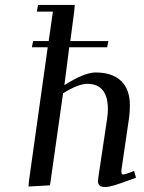

<svg xmlns="http://www.w3.org/2000/svg" viewBox="-20 -749 584 776"><path d="M95.2 4.9 97.2 -19 172.9 -558.1H108.9L113.8 -583H176.8L193.8 -702.1H128.9L133.8 -729H282.2L279.8 -702.1L264.2 -583H418L413.1 -558.1H259.8L240.2 -404.8Q321.3 -456.1 366.2 -456.1Q433.6 -456.1 469.2 -422.1Q504.9 -388.2 504.9 -323.2Q504.9 -294.9 502 -274.9L471.2 -64.9Q468.3 -43.9 478 -43.9Q487.3 -43.9 522 -58.1L529.8 -30.8Q469.2 -8.3 444.3 -0.7Q419.4 6.8 405.8 6.8Q389.2 6.8 382.6 1Q376 -4.9 376 -17.1Q376 -21.5 377.9 -35.2L413.1 -270Q416 -291.5 416 -308.1Q416 -410.2 332 -410.2Q296.9 -410.2 234.9 -372.1L182.1 0Z"/></svg>

Font: Dehuti Alt
Style: Bold-Italic
Weight: 700
Version: Version 1.2